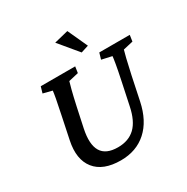

<svg xmlns="http://www.w3.org/2000/svg" viewBox="-174 -915 1042 1071"><g transform="rotate(-30 346.5 -379.0)"><path d="M120.1 -573.2H341.8L335.9 -533.2L272.5 -518.6Q268.6 -506.8 259.3 -470.7Q250 -434.6 236.3 -372.1L210 -249Q190.4 -156.2 218.3 -109.4Q246.1 -62.5 324.2 -62.5Q392.6 -62.5 434.6 -102.5Q476.6 -142.6 494.1 -228.5L524.4 -372.1Q538.1 -436.5 543.9 -471.2Q549.8 -505.9 550.8 -518.6L485.4 -533.2L497.1 -573.2H693.4L687.5 -533.2L624 -518.6Q620.1 -506.8 611.3 -470.7Q602.5 -434.6 588.9 -372.1L557.6 -222.7Q534.2 -110.4 467.8 -50.8Q401.4 8.8 301.8 8.8Q187.5 8.8 136.7 -55.2Q85.9 -119.1 109.4 -231.4L138.7 -372.1Q152.3 -436.5 158.7 -471.2Q165 -505.9 166 -518.6L108.4 -533.2ZM412.1 -622.1 311.5 -743.2 402.3 -765.6 460.9 -637.7Z"/></g></svg>

Font: Crimson Pro ExtraLight Medium
Style: Italic
Weight: 500
Italic angle: -12°
Version: Version 1.002